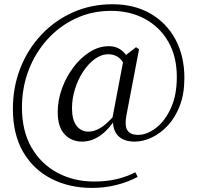

<svg xmlns="http://www.w3.org/2000/svg" viewBox="-20 -739 952 927"><path d="M376.5 -55.3Q325.6 -55.3 292.2 -90.3Q258.7 -125.2 258.7 -198.4Q258.7 -255.1 279 -311.1Q299.2 -367.2 333.9 -413.4Q368.5 -459.6 412.9 -487.8Q457.2 -516 506 -516Q537 -516 560.4 -500.8Q583.8 -485.6 603.3 -451.7L583.9 -419.7Q569.2 -450.8 549.5 -463.9Q529.7 -477 503.4 -477Q468.7 -477 437.2 -453.8Q405.8 -430.6 380.9 -392.6Q356 -354.6 341.8 -308.4Q327.6 -262.2 327.6 -216.2Q327.6 -160.4 349.5 -131.9Q371.4 -103.4 407.2 -103.4Q433.5 -103.4 463.8 -120.6Q494.1 -137.7 538.9 -189.8L548.3 -177.6H546.3Q508.8 -117.1 466.4 -86.2Q423.9 -55.3 376.5 -55.3ZM630.4 -55.3Q578.4 -55.3 551.3 -82.2Q524.2 -109.2 525.4 -159.1L522.6 -168.4L579.3 -466.5L636.7 -511L651.3 -501.2L591.1 -186Q580.7 -134.4 594.3 -111.1Q608 -87.8 646.7 -87.8Q688.5 -87.8 731.7 -120.2Q774.9 -152.6 804.3 -215.2Q833.7 -277.7 833.7 -367.7Q833.7 -466.1 792.7 -537.3Q751.8 -608.6 680 -647.6Q608.3 -686.6 516 -686.6Q423.9 -686.6 345.5 -649.9Q267 -613.2 208.5 -548.5Q150.1 -483.8 118.1 -399.8Q86 -315.7 86 -220.1Q86 -105.9 132.6 -26Q179.3 53.9 258.3 95.7Q337.3 137.4 433.6 137.4Q493.7 137.4 541.7 126.2Q589.8 115.1 633.3 92.8L644.7 115.1Q596.1 140.7 540.4 154.5Q484.8 168.3 424.2 168.3Q315.1 168.3 228.5 124.3Q141.8 80.3 92 -5Q42.2 -90.2 42.2 -213.3Q42.2 -317.8 77.9 -409.2Q113.6 -500.7 178.5 -570.1Q243.4 -639.5 331.2 -679Q419.1 -718.5 523.2 -718.5Q627.7 -718.5 705.8 -673.7Q783.9 -628.9 827 -548.9Q870.2 -469 870.2 -362.1Q870.2 -286.3 848.3 -229Q826.5 -171.8 790.6 -133.3Q754.7 -94.7 712.6 -75Q670.4 -55.3 630.4 -55.3Z"/></svg>

Font: Noto Serif HK
Style: Regular
Weight: 200
Designer: Ryoko NISHIZUKA 西塚涼子 (kana & ideographs); Frank Grießhammer (Latin, Greek & Cyrillic); Wenlong ZHANG 张文龙 (bopomofo); San
Foundry: Adobe
Version: Version 2.001;hotconv 1.1.0;makeotfexe 2.6.0